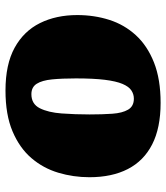

<svg xmlns="http://www.w3.org/2000/svg" viewBox="26 -600 591 682"><g transform="rotate(90 321.0 -258.5)"><path d="M301 17Q208 17 149 -15.5Q90 -48 61.5 -105.5Q33 -163 33 -238Q33 -298 50 -351.5Q67 -405 104.5 -446Q142 -487 201.5 -510.5Q261 -534 345 -534Q434 -534 492.5 -504Q551 -474 580 -417.5Q609 -361 609 -281Q609 -224 593 -170.5Q577 -117 541 -75Q505 -33 446 -8Q387 17 301 17ZM314 -75Q349 -75 364 -105Q379 -135 382.5 -182.5Q386 -230 386 -282Q386 -327 383.5 -362.5Q381 -398 369 -418.5Q357 -439 330 -439Q314 -439 300.5 -430Q287 -421 277.5 -398.5Q268 -376 263 -336Q258 -296 258 -233Q258 -184 261.5 -148.5Q265 -113 277 -94Q289 -75 314 -75Z"/></g></svg>

Font: Literata Black
Style: Italic
Weight: 900
Italic angle: -2°
Designer: Latin by Veronika Burian and Jose Scaglione. Greek by Irene Vlachou. Cyrillic by Vera Evstafieva
Foundry: TypeTogether
Version: Version 3.002